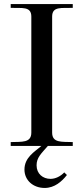

<svg xmlns="http://www.w3.org/2000/svg" viewBox="-20 -722 413 950"><path d="M238 -66V-640C238 -692 285 -681 340 -683V-702H33V-683C88 -681 135 -692 135 -640V-66C135 -14 88 -21 33 -19V0H185C151 29 101 57 101 117C101 170 144 208 201 208C250 208 286 176 311 144L298 131C279 151 254 163 230 163C192 163 161 138 161 96C161 58 183 39 217 0H340V-19C285 -21 238 -14 238 -66Z"/></svg>

Font: Ortica Linear
Style: Regular
Weight: 400
Designer: Benedetta Bovani
Foundry: Collletttivo
Version: Version 2.000;Glyphs 3.1.2 (3151)